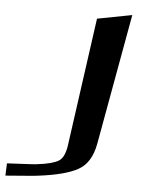

<svg xmlns="http://www.w3.org/2000/svg" viewBox="-153 -693 607 777"><g transform="rotate(5 150.5 -305.0)"><path d="M353 -651 212 -624 139 -100C134 -69 124 -48 109 -39C93 -29 64 -21 20 -16C18 -15 -22 -13 -100 -9L-102 41C-28 35 16 32 28 30C102 21 156 7 190 -12C225 -31 247 -66 257 -119Z"/></g></svg>

Font: Gamestation Warped
Style: Italic
Weight: 400
Designer: Jonas Hecksher
Foundry: Jonas Hecksher, Playtypeª, e-types AS
Version: Version 1.003